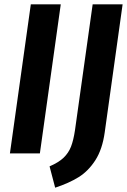

<svg xmlns="http://www.w3.org/2000/svg" viewBox="-20 -712 590 891"><path d="M165 0H26L123 -692H262ZM466 -98Q455 -19 422.5 31.5Q390 82 345 110Q300 138 236 159L210 60Q252 42 275 20Q298 -2 309.5 -31.5Q321 -61 328 -108L410 -692H549Z"/></svg>

Font: Fira Sans Condensed SemiBold
Style: Italic
Weight: 600
Width: 3
Italic angle: -8°
Designer: bBox Type GmbH & Carrois Corporate GbR & Edenspiekermann AG
Foundry: bBox Type GmbH & Carrois Corporate GbR & Edenspiekermann AG
Version: Version 4.301